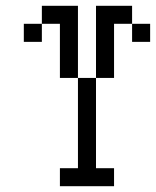

<svg xmlns="http://www.w3.org/2000/svg" viewBox="-20 -645 540 665"><path d="M375 0V-62.5H312.5V-375H250V-62.5H187.5V0ZM500 -500V-562.5H437.5V-500ZM250 -375Q250 -375 250 -625H125V-562.5H62.5V-500H125V-562.5H187.5V-375ZM312.5 -375H375V-562.5H437.5V-625H312.5Q312.5 -625 312.5 -375Z"/></svg>

Font: UnifontExMono
Style: Regular
Weight: 500
Version: Version 15.0.06